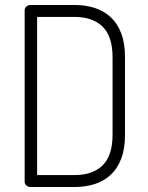

<svg xmlns="http://www.w3.org/2000/svg" viewBox="-20 -751 594 771"><path d="M280 -731Q322 -731 359 -719.5Q396 -708 423.5 -683Q451 -658 466.5 -618Q482 -578 482 -521V-210Q482 -153 466.5 -113Q451 -73 423.5 -48Q396 -23 359 -11.5Q322 0 280 0H103Q92 0 85.5 -6.5Q79 -13 79 -21V-710Q79 -718 85.5 -724.5Q92 -731 103 -731ZM129 -683V-48H280Q352 -48 392 -87Q432 -126 432 -210V-521Q432 -605 392 -644Q352 -683 280 -683Z"/></svg>

Font: AkaAcidDosis
Style: Light
Weight: 300
Designer: Edgar Tolentino, Pablo Impallari, Igino Marini, Aka-Acid
Foundry: Edgar Tolentino, Pablo Impallari, Igino Marini, Aka-Acid
Version: Version 1.007